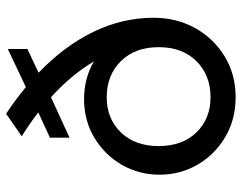

<svg xmlns="http://www.w3.org/2000/svg" viewBox="-102 -672 790 627"><g transform="rotate(-90 293.5 -359.0)"><path d="M289 15Q216.5 15 159.2 -18.8Q102 -52.5 69 -109Q36 -165.5 36 -234Q36 -301 68.5 -357Q101 -413 157 -446.5Q213 -480 283.5 -480Q316 -480 347.5 -472Q379 -464 406 -447.5Q362 -522 289 -588L157 -527.5V-591.5L239.5 -629.5Q203 -657.5 161.5 -683.5L235 -734.5Q282 -703.5 322 -670L446.5 -729V-665L369 -628.5Q456.5 -544.5 502.5 -449.5Q548.5 -354.5 548.5 -253Q548.5 -178 514.8 -117.2Q481 -56.5 422.2 -20.8Q363.5 15 289 15ZM289 -67Q361 -67 406.8 -113Q452.5 -159 452.5 -236.5Q452.5 -313.5 406.8 -359.8Q361 -406 289 -406Q219 -406 174.2 -359.8Q129.5 -313.5 129.5 -236.5Q129.5 -159 174.2 -113Q219 -67 289 -67Z"/></g></svg>

Font: Geologica Light
Style: Regular
Weight: 300
Designer: Sindre Bremnes, Frode Helland
Foundry: Monokrom Skriftforlag AS
Version: Version 1.010; ttfautohint (v1.8.4.7-5d5b);gftools[0.9.28]